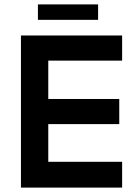

<svg xmlns="http://www.w3.org/2000/svg" viewBox="-20 -851 617 871"><path d="M152 -761H425V-831H152ZM75 0H534V-117H199V-288H521V-402H199V-576H534V-690H75Z"/></svg>

Font: FREAK Grotesk Next
Style: Bold
Weight: 700
Width: 3
Designer: La Scuola Open Source
Foundry: La Scuola Open Source
Version: Version 1.000;PS 1.0;hotconv 1.0.72;makeotf.lib2.5.5900